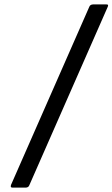

<svg xmlns="http://www.w3.org/2000/svg" viewBox="-20 -780 512 874"><path d="M97 74H37Q29 74 29 68Q29 65 30 62L386 -748Q390 -760 405 -760H464Q472 -760 472 -756Q472 -752 470 -748L114 62Q110 74 97 74Z"/></svg>

Font: Sanchez
Style: Italic
Weight: 400
Designer: Daniel Hernández
Foundry: LatinoType
Version: Version 1.001